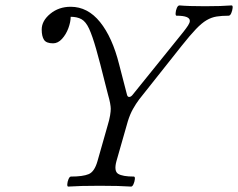

<svg xmlns="http://www.w3.org/2000/svg" viewBox="-20 -686 879 709"><path d="M232 3Q228 3 228.5 -6Q229 -15 233 -24.5Q237 -34 242 -34Q286 -34 307.5 -43Q329 -52 340 -91L377 -221Q384 -244 386.5 -259.5Q389 -275 389 -284Q389 -292 386.5 -305.5Q384 -319 379 -336L369 -375Q349 -456 335 -505Q321 -554 309 -580Q297 -606 281 -615Q265 -624 241 -624Q241 -605 232.5 -582Q224 -559 209 -542.5Q194 -526 176 -526Q151 -526 142.5 -539Q134 -552 134 -577Q134 -609 165.5 -635Q197 -661 241 -661Q304 -661 349.5 -604.5Q395 -548 420 -448L449 -336Q451 -328 457 -328Q463 -328 469 -335L657 -568Q668 -582 674.5 -592Q681 -602 681 -609Q681 -628 632 -628Q628 -628 628.5 -637.5Q629 -647 633 -656.5Q637 -666 643 -666Q675 -663 737 -663Q799 -663 835 -666Q840 -666 839 -656.5Q838 -647 834 -637.5Q830 -628 824 -628Q799 -628 780 -625Q761 -622 743 -611.5Q725 -601 703.5 -578.5Q682 -556 651 -517L494 -319Q482 -303 471 -283.5Q460 -264 452 -238L410 -91Q400 -54 416.5 -44Q433 -34 474 -34Q479 -34 478 -24.5Q477 -15 473 -6Q469 3 464 3Q422 0 348 0Q274 0 232 3Z"/></svg>

Font: Junicode
Style: Italic
Weight: 400
Italic angle: -11°
Designer: Peter S. Baker
Version: Version 2.100; ttfautohint (v1.8.4)